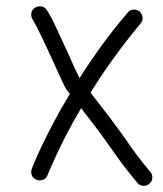

<svg xmlns="http://www.w3.org/2000/svg" viewBox="-20 -565 523 616"><path d="M388.7 -110.4Q400.4 -92.8 413.1 -75.7Q425.8 -58.6 436.5 -44.9Q447.3 -31.2 455.1 -22.5L461.9 -13.7Q468.8 -6.8 468.8 3.9Q468.8 17.6 459 24.4Q452.1 31.2 441.4 31.2Q427.7 31.2 420.9 21.5Q419.9 20.5 412.6 11.7Q405.3 2.9 393.6 -11.7Q381.8 -26.4 368.7 -43.9Q355.5 -61.5 342.8 -80.1Q335 -90.8 323.2 -107.4Q311.5 -124 297.9 -142.6Q284.2 -161.1 269 -180.7Q253.9 -200.2 240.2 -217.8Q212.9 -171.9 192.9 -132.8Q172.9 -93.8 159.7 -64.9Q146.5 -36.1 139.6 -20.5L132.8 -3.9Q126 13.7 107.4 13.7Q100.6 13.7 97.7 11.7Q80.1 4.9 80.1 -13.7Q80.1 -17.6 82 -23.4Q83 -26.4 90.8 -45.4Q98.6 -64.5 113.8 -96.2Q128.9 -127.9 151.4 -170.9Q173.8 -213.9 204.1 -263.7L197.3 -272.5Q190.4 -280.3 180.2 -302.7Q169.9 -325.2 148.4 -372.1Q139.6 -390.6 130.9 -410.2Q122.1 -429.7 113.3 -447.8Q104.5 -465.8 97.2 -480Q89.8 -494.1 85 -502Q80.1 -509.8 80.1 -517.6Q80.1 -532.2 91.8 -540Q99.6 -544.9 107.4 -544.9Q122.1 -544.9 129.9 -533.2Q142.6 -514.6 160.6 -475.6Q178.7 -436.5 198.2 -394.5Q208 -372.1 218.3 -349.6Q228.5 -327.1 235.4 -314.5Q266.6 -364.3 304.7 -417Q342.8 -469.7 389.6 -524.4Q396.5 -534.2 410.2 -534.2Q419.9 -534.2 427.7 -528.3Q437.5 -519.5 437.5 -506.8Q437.5 -496.1 430.7 -489.3Q382.8 -431.6 342.8 -376Q302.7 -320.3 270.5 -267.6Q284.2 -250 301.3 -228Q318.4 -206.1 335 -184.1Q351.6 -162.1 365.7 -142.6Q379.9 -123 388.7 -110.4Z"/></svg>

Font: Coming Soon
Style: Regular
Weight: 400
Designer: Dathan Boardman
Foundry: Open Window
Version: Version 1.002